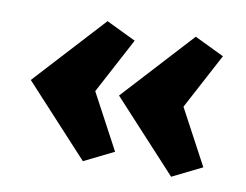

<svg xmlns="http://www.w3.org/2000/svg" viewBox="-54 -515 710 555"><g transform="rotate(10 300.5 -237.5)"><path d="M220 -32 31 -237 220 -443 307 -401 207 -213V-262L307 -75ZM479 -32 290 -237 479 -443 566 -401 466 -213V-262L566 -75Z"/></g></svg>

Font: Ysabeau SC Black
Style: Regular
Weight: 900
Designer: Christian Thalmann (Catharsis Fonts)
Version: Version 2.001;gftools[0.9.30]; featfreeze: smcp